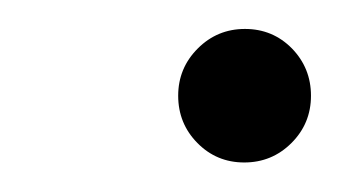

<svg xmlns="http://www.w3.org/2000/svg" viewBox="-20 -100 234 132"><path d="M148.4 -80.1Q167.5 -80.1 180.7 -66.7Q193.8 -53.2 193.8 -34.2Q193.8 -15.1 180.4 -1.7Q167 11.7 147.9 11.7Q128.9 11.7 115.7 -1.7Q102.5 -15.1 102.5 -34.2Q102.5 -53.2 116 -66.7Q129.4 -80.1 148.4 -80.1Z"/></svg>

Font: RIT Rachana
Style: Regular
Weight: 400
Designer: Hussain KH
Version: 1.4.7